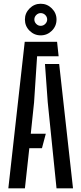

<svg xmlns="http://www.w3.org/2000/svg" viewBox="-20 -1028 444 1048"><path d="M25.5 0 115 -800H291.5L300 -721H182.5L166 -469.5L148 -298H230L209 -219H140L116 0ZM288.5 0 240.5 -470.5 225.5 -678.5H303L378.5 0ZM202 -835Q167 -835 141.5 -860.2Q116 -885.5 116 -921.5Q116 -956.5 141.5 -982Q167 -1007.5 202 -1007.5Q237.5 -1007.5 263 -982Q288.5 -956.5 288.5 -921.5Q288.5 -885.5 263 -860.2Q237.5 -835 202 -835ZM202 -887Q216.5 -887 227 -897.5Q237.5 -908 237.5 -921.5Q237.5 -936 227 -946.2Q216.5 -956.5 202 -956.5Q188.5 -956.5 178 -946.2Q167.5 -936 167.5 -921.5Q167.5 -908 177.8 -897.5Q188 -887 202 -887Z"/></svg>

Font: Big Shoulders Stencil Text Thin Medium
Style: Regular
Weight: 500
Version: Version 2.001